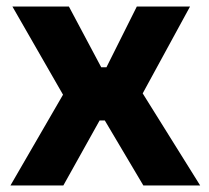

<svg xmlns="http://www.w3.org/2000/svg" viewBox="-20 -568 641 588"><path d="M173 -278 18 -548H191L290 -362H306L399 -548H562L417 -282L593 0H419L301 -199H285L174 0H12Z"/></svg>

Font: Sora-SIA
Style: Bold
Weight: 700
Designer: Jonathan Barnbrook, Julián Moncada
Foundry: Barnbrook Fonts
Version: Version 2.000